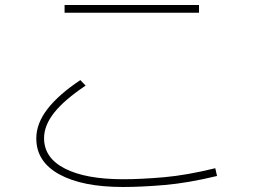

<svg xmlns="http://www.w3.org/2000/svg" viewBox="-20 -724 1040 767"><path d="M775 -704V-673H238V-704ZM840 -52 847 -21Q731 7 638 15Q545 23 472 23Q309 23 217 -27.5Q125 -78 125 -171Q125 -231 170 -289Q215 -347 301 -404L322 -382Q237 -325 196.5 -274Q156 -223 156 -172Q156 -93 239.5 -50.5Q323 -8 472 -8Q544 -8 635 -16Q726 -24 840 -52Z"/></svg>

Font: Murecho ExtraLight
Style: Regular
Weight: 200
Designer: Neil Summerour
Foundry: Positype
Version: Version 1.010; ttfautohint (v1.8.3)